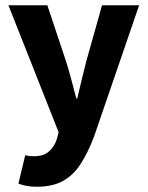

<svg xmlns="http://www.w3.org/2000/svg" viewBox="-20 -516 561 730"><path d="M120 194Q98 194 81.5 191Q65 188 50 182L76 74Q87 77 94.5 77.5Q102 78 109 78Q146 78 166.5 59.5Q187 41 196 13L203 -13L12 -496H160L231 -283Q242 -249 251 -214Q260 -179 270 -142H274Q282 -177 290.5 -212.5Q299 -248 308 -283L368 -496H509L337 5Q313 67 285.5 109Q258 151 218.5 172.5Q179 194 120 194Z"/></svg>

Font: Source Sans 3 ExtraLight
Style: Bold
Weight: 700
Version: Version 3.052;hotconv 1.1.0;makeotfexe 2.6.0